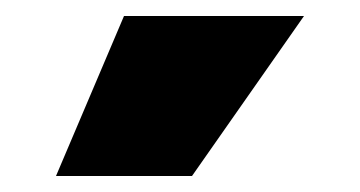

<svg xmlns="http://www.w3.org/2000/svg" viewBox="-20 -720 450 240"><path d="M360 -700 220 -500H50L135 -700Z"/></svg>

Font: Imperial One
Style: Regular
Weight: 400
Designer: Jovanny Lemonad
Foundry: Jovanny Lemonad
Version: Version 1.000